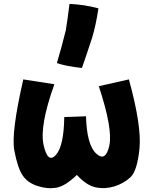

<svg xmlns="http://www.w3.org/2000/svg" viewBox="-20 -931 779 989"><path d="M338 -911Q417 -907 487 -888Q474 -801 455 -738Q420 -631 402 -581Q323 -589 273 -606Q297 -686 319 -775Q329 -837 338 -911ZM100 -522 260 -497Q183 -282 204.5 -184.5Q226 -87 267.5 -132.5Q309 -178 311 -328L423 -332Q427 -185 475.5 -140Q524 -95 543 -180.5Q562 -266 489 -487L644 -522Q710 -282 698.5 -166.5Q687 -51 652.5 -18.5Q618 14 569.5 29Q521 44 473 34Q425 24 376 -30Q317 27 272 35.5Q227 44 174.5 27.5Q122 11 96 -28.5Q70 -68 53.5 -157.5Q37 -247 100 -522Z"/></svg>

Font: KN Bobohei
Style: Bold
Weight: 700
Designer: Kingnam Type Foundry
Version: Version 1.710;March 18, 2023